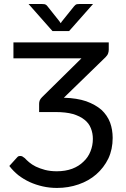

<svg xmlns="http://www.w3.org/2000/svg" viewBox="-20 -928 627 956"><path d="M297.9 -441.4Q363.3 -439.5 409.2 -423.8Q455.1 -407.2 485.4 -380.9Q514.6 -353.5 528.3 -317.4Q541 -282.2 541 -241.2Q541 -184.6 519.5 -138.7Q497.1 -92.8 459 -59.6Q421.9 -27.3 371.1 -9.8Q320.3 7.8 263.7 7.8Q226.6 7.8 192.4 0Q158.2 -7.8 127.9 -21.5Q96.7 -36.1 71.3 -55.7Q45.9 -76.2 26.4 -101.6Q39.1 -115.2 64.5 -143.6Q69.3 -149.4 73.2 -150.4Q77.1 -151.4 80.1 -151.4Q85.9 -151.4 90.8 -149.4Q94.7 -147.5 103.5 -140.6Q111.3 -131.8 125 -120.1Q138.7 -108.4 158.2 -98.6Q178.7 -88.9 204.1 -82Q230.5 -75.2 262.7 -75.2Q305.7 -75.2 339.8 -87.9Q373 -100.6 395.5 -123Q418.9 -144.5 430.7 -174.8Q442.4 -204.1 442.4 -236.3Q442.4 -264.6 432.6 -289.1Q422.9 -314.5 400.4 -332Q378.9 -349.6 342.8 -360.4Q307.6 -370.1 255.9 -370.1Q228.5 -370.1 174.8 -370.1Q174.8 -380.9 174.8 -411.1Q174.8 -419.9 177.7 -427.7Q180.7 -435.5 189.5 -444.3Q254.9 -508.8 385.7 -637.7Q300.8 -637.7 46.9 -637.7Q46.9 -657.2 46.9 -716.8Q165 -716.8 521.5 -716.8Q521.5 -707 521.5 -680.7Q521.5 -671.9 518.6 -663.1Q515.6 -653.3 505.9 -643.6Q436.5 -576.2 297.9 -441.4ZM443.4 -908.2Q413.1 -875 324.2 -773.4Q303.7 -773.4 241.2 -773.4Q210.9 -806.6 122.1 -908.2Q138.7 -908.2 186.5 -908.2Q193.4 -908.2 201.2 -907.2Q210 -905.3 215.8 -897.5Q235.4 -872.1 276.4 -821.3Q278.3 -819.3 282.2 -812.5Q284.2 -814.5 288.1 -821.3Q303.7 -839.8 348.6 -896.5Q355.5 -905.3 363.3 -907.2Q372.1 -908.2 377.9 -908.2Q399.4 -908.2 443.4 -908.2Z"/></svg>

Font: Lato
Style: Regular
Weight: 400
Designer: Lukasz Dziedzic with Adam Twardoch and Botio Nikoltchev
Version: Version 2.015; 2015-08-06; http://www.latofonts.com/